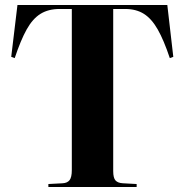

<svg xmlns="http://www.w3.org/2000/svg" viewBox="-20 -750 740 770"><path d="M174 0V-12L231 -15Q250 -16 259 -27.5Q268 -39 268 -68V-714H219Q174 -714 142.5 -694.5Q111 -675 87 -632Q63 -589 39 -517L25 -522L50 -730H651L675 -522L661 -517Q637 -589 612.5 -632Q588 -675 557 -694.5Q526 -714 482 -714H434V-64Q434 -36 443.5 -26Q453 -16 473 -15L528 -12V0Z"/></svg>

Font: Literata 72pt
Style: Bold
Weight: 700
Designer: Latin by Veronika Burian and Jose Scaglione. Greek by Irene Vlachou. Cyrillic by Vera Evstafieva.
Foundry: TypeTogether
Version: Version 3.002